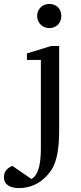

<svg xmlns="http://www.w3.org/2000/svg" viewBox="-99 -728 410 977"><path d="M61 183 -36 116C-59 126 -79 141 -79 174C-79 214 -44 229 -3 229C74 229 129 188 163 136C194 89 202 12 202 -64V-494H161L38 -456V-423H109V21C109 87 103 159 61 183ZM152 -708C117 -708 90 -682 90 -647C90 -612 117 -585 152 -585C188 -585 213 -611 213 -647C213 -683 188 -708 152 -708Z"/></svg>

Font: Veleka
Style: Regular
Weight: 400
Designer: Stefan Peev, Context Ltd, 2016; SIL International, 1997-2014.
Foundry: Stefan Peev, Context Ltd, 2016
Version: Version 1.000